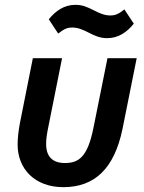

<svg xmlns="http://www.w3.org/2000/svg" viewBox="-20 -763 598 795"><path d="M424 -605C470 -605 506 -630 534 -665L495 -724C473 -707 460 -699 437 -699C414 -699 394 -707 367 -721C343 -733 323 -743 292 -743C246 -743 210 -718 182 -683L221 -624C243 -641 256 -649 279 -649C302 -649 322 -641 349 -627C373 -615 393 -605 424 -605ZM237 -522H116L62 -251C56 -217 53 -191 53 -164C53 -64 124 12 242 12C373 12 453 -66 487 -228L546 -522H425L367 -234C343 -114 307 -88 249 -88C198 -88 171 -114 171 -167C171 -189 174 -208 181 -242Z"/></svg>

Font: Braiins Sans SemiBold
Style: Italic
Weight: 600
Italic angle: -11.31°
Designer: Mike Abbink, Paul van der Laan, Pieter van Rosmalen, Jiri Chlebus, Lubos Buracinsky
Foundry: Bold Monday, Sudetype
Version: Version 1.000;hotconv 1.0.109;makeotfexe 2.5.65596